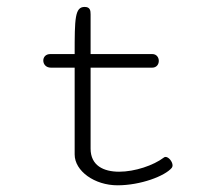

<svg xmlns="http://www.w3.org/2000/svg" viewBox="-20 -537 645 565"><path d="M246.6 -99.6V-337.9H427.7C440.9 -337.9 447.3 -347.7 447.3 -357.9C447.3 -367.7 440.9 -377.9 428.2 -377.9H246.6V-494.6C246.6 -506.3 245.1 -516.6 229 -516.6C200.2 -516.6 199.7 -482.4 199.7 -377.9H127.9C114.3 -377.9 107.4 -368.7 107.4 -358.9C107.4 -348.6 114.7 -337.9 129.9 -337.9H199.7V-82.5C199.7 -33.7 258.3 8.3 325.7 8.3C394 8.3 465.3 -19 485.4 -43C486.8 -44.9 487.8 -47.4 487.8 -50.3C487.8 -61 476.6 -75.2 467.3 -75.2C465.3 -75.2 463.4 -74.7 461.9 -73.2C431.6 -50.3 377 -31.7 330.6 -31.7C284.7 -31.7 246.6 -49.8 246.6 -99.6Z"/></svg>

Font: Cutive Mono
Style: Regular
Weight: 400
Monospace: yes
Designer: Vernon Adams
Foundry: Vernon Adams
Version: Version 1.002